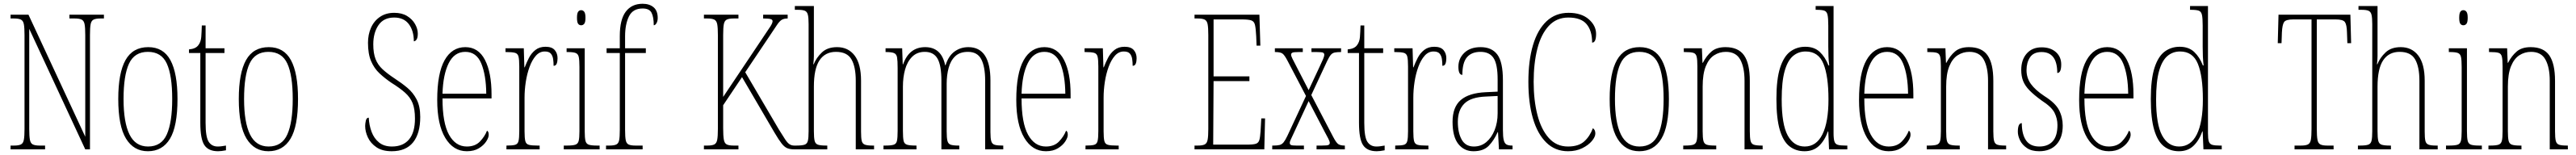

<svg xmlns="http://www.w3.org/2000/svg" viewBox="-20 -792 13658 822"><path d="M36 0V-20H54Q79 -20 91 -26Q103 -32 106.5 -51Q110 -70 110 -108V-606Q110 -645 106.5 -663.5Q103 -682 91 -688Q79 -694 54 -694H36V-714H131L432 -67V-606Q432 -645 428.5 -663.5Q425 -682 413 -688Q401 -694 376 -694H348V-714H531V-694H513Q488 -694 476 -688Q464 -682 460.5 -663.5Q457 -645 457 -606V0H432L135 -639V-108Q135 -70 138.5 -51Q142 -32 154 -26Q166 -20 191 -20H219V0Z M764 10Q689 10 648 -57Q607 -124 607 -267Q607 -405 645.5 -473.5Q684 -542 766 -542Q846 -542 883.5 -473Q921 -404 921 -267Q921 -122 881 -56Q841 10 764 10ZM765 -15Q836 -15 864.5 -79.5Q893 -144 893 -267Q893 -392 864.5 -454.5Q836 -517 764 -517Q693 -517 664 -454.5Q635 -392 635 -267Q635 -143 666.5 -79Q698 -15 765 -15Z M1136 10Q1085 10 1063.5 -22.5Q1042 -55 1042 -141V-511H982V-530Q1018 -533 1032 -553Q1045 -570 1047 -596Q1049 -622 1050 -657H1070V-536H1170V-511H1070V-140Q1070 -65 1086.5 -40Q1103 -15 1134 -15Q1146 -15 1155.5 -16.5Q1165 -18 1178 -20V5Q1153 10 1136 10Z M1403 10Q1328 10 1287 -57Q1246 -124 1246 -267Q1246 -405 1284.5 -473.5Q1323 -542 1405 -542Q1485 -542 1522.5 -473Q1560 -404 1560 -267Q1560 -122 1520 -56Q1480 10 1403 10ZM1404 -15Q1475 -15 1503.5 -79.5Q1532 -144 1532 -267Q1532 -392 1503.5 -454.5Q1475 -517 1403 -517Q1332 -517 1303 -454.5Q1274 -392 1274 -267Q1274 -143 1305.5 -79Q1337 -15 1404 -15Z M2057 10Q2007 10 1976 -11Q1945 -32 1930.5 -63Q1916 -94 1916 -124Q1916 -136 1919.5 -152Q1923 -168 1935 -168Q1937 -128 1950 -93Q1963 -58 1989.5 -36.5Q2016 -15 2058 -15Q2117 -15 2148.5 -52.5Q2180 -90 2180 -163Q2180 -214 2167.5 -245Q2155 -276 2127.5 -300.5Q2100 -325 2055 -353Q2021 -376 1992.5 -402.5Q1964 -429 1947.5 -467.5Q1931 -506 1931 -565Q1931 -609 1947 -645Q1963 -681 1994.5 -702.5Q2026 -724 2070 -724Q2111 -724 2138.5 -707Q2166 -690 2180.5 -664.5Q2195 -639 2195 -614Q2195 -592 2188.5 -582.5Q2182 -573 2174 -573Q2174 -629 2147.5 -664Q2121 -699 2070 -699Q2014 -699 1986.5 -658.5Q1959 -618 1959 -557Q1959 -510 1971 -479Q1983 -448 2008.5 -424.5Q2034 -401 2072 -376Q2109 -352 2139.5 -326.5Q2170 -301 2189 -264.5Q2208 -228 2208 -172Q2208 -84 2170 -37Q2132 10 2057 10Z M2455 10Q2383 10 2340.5 -61Q2298 -132 2298 -262Q2298 -403 2337 -472.5Q2376 -542 2447 -542Q2516 -542 2551 -474.5Q2586 -407 2586 -291V-270H2326Q2326 -140 2360.5 -77.5Q2395 -15 2455 -15Q2499 -15 2524.5 -41.5Q2550 -68 2562 -99Q2566 -97 2568.5 -92Q2571 -87 2571 -77Q2571 -62 2557.5 -41.5Q2544 -21 2518.5 -5.5Q2493 10 2455 10ZM2558 -295Q2557 -394 2531.5 -455.5Q2506 -517 2447 -517Q2389 -517 2359 -457Q2329 -397 2326 -295Z M2665 0V-20H2666Q2697 -20 2711 -24Q2725 -28 2729 -44Q2733 -60 2733 -96V-440Q2733 -476 2729 -492Q2725 -508 2710 -512Q2695 -516 2663 -516H2660V-536H2757L2760 -435H2762Q2771 -459 2784 -484.5Q2797 -510 2818.5 -527Q2840 -544 2872 -544Q2906 -544 2921 -526.5Q2936 -509 2936 -483Q2936 -466 2931.5 -454.5Q2927 -443 2915 -443Q2915 -462 2912.5 -479Q2910 -496 2900.5 -507.5Q2891 -519 2868 -519Q2841 -519 2821 -496.5Q2801 -474 2787.5 -437Q2774 -400 2767.5 -357.5Q2761 -315 2761 -274V-96Q2761 -60 2765 -44Q2769 -28 2784 -24Q2799 -20 2830 -20H2841V0Z M3061 -658Q3051 -658 3045 -666Q3039 -674 3039 -698Q3039 -721 3045 -729.5Q3051 -738 3061 -738Q3071 -738 3077.5 -729.5Q3084 -721 3084 -698Q3084 -674 3077.5 -666Q3071 -658 3061 -658ZM2969 0V-20H2985Q3016 -20 3030 -24.5Q3044 -29 3048 -45Q3052 -61 3052 -96V-437Q3052 -473 3048.5 -489.5Q3045 -506 3032 -511Q3019 -516 2990 -516H2984V-536H3080V-96Q3080 -61 3084 -45Q3088 -29 3102 -24.5Q3116 -20 3146 -20H3159V0Z M3193 0V-20H3210Q3235 -20 3247 -25.5Q3259 -31 3262.5 -48.5Q3266 -66 3266 -103V-511H3196V-536H3266V-601Q3266 -688 3297.5 -730Q3329 -772 3387 -772Q3423 -772 3445 -753.5Q3467 -735 3467 -697Q3467 -680 3460.5 -669Q3454 -658 3446 -658Q3446 -701 3434.5 -724Q3423 -747 3387 -747Q3335 -747 3314.5 -705Q3294 -663 3294 -600V-536H3404V-511H3294V-103Q3294 -66 3297.5 -48.5Q3301 -31 3313 -25.5Q3325 -20 3350 -20H3387V0Z M3712 0V-20H3730Q3755 -20 3767 -26Q3779 -32 3782.5 -51Q3786 -70 3786 -108V-607Q3786 -645 3782.5 -663.5Q3779 -682 3767 -688Q3755 -694 3730 -694H3712V-714H3895V-694H3870Q3845 -694 3833 -688Q3821 -682 3817.5 -663.5Q3814 -645 3814 -607V-278L4021 -587Q4053 -634 4064.5 -652Q4076 -670 4076 -680Q4076 -688 4065 -691Q4054 -694 4026 -694V-714H4156V-694Q4135 -694 4123 -686Q4111 -678 4096.5 -655.5Q4082 -633 4052 -589L3931 -409L4109 -106Q4130 -72 4142.5 -53Q4155 -34 4166 -27Q4177 -20 4191 -20H4196V0H4190Q4169 0 4154 -6Q4139 -12 4124 -31Q4109 -50 4086 -89L3914 -383L3814 -234V-112Q3814 -72 3817.5 -52Q3821 -32 3833 -26Q3845 -20 3870 -20H3895V0Z M4191 0V-20H4200Q4231 -20 4245 -24.5Q4259 -29 4263 -45Q4267 -61 4267 -96V-664Q4267 -698 4263 -714Q4259 -730 4247 -735Q4235 -740 4210 -740H4194V-760H4295V-495Q4295 -478 4292 -451H4294Q4308 -486 4337.5 -514Q4367 -542 4418 -542Q4477 -542 4511 -497.5Q4545 -453 4545 -364V-94Q4545 -61 4548.5 -45.5Q4552 -30 4565 -25Q4578 -20 4606 -20H4614V0H4517V-364Q4517 -438 4494 -477.5Q4471 -517 4412 -517Q4355 -517 4325 -472.5Q4295 -428 4295 -333V-96Q4295 -61 4299 -45Q4303 -29 4317 -24.5Q4331 -20 4361 -20H4366V0Z M4664 0V-20H4673Q4704 -20 4718 -24.5Q4732 -29 4735.5 -45.5Q4739 -62 4739 -98V-432Q4739 -470 4736 -487.5Q4733 -505 4720 -510.5Q4707 -516 4677 -516H4675V-536H4763L4766 -451H4768Q4800 -542 4885 -542Q4971 -542 4991 -446H4993Q5009 -496 5041 -519Q5073 -542 5114 -542Q5231 -542 5231 -364V-91Q5231 -58 5235.5 -43Q5240 -28 5254 -24Q5268 -20 5297 -20H5299V0H5203V-364Q5203 -438 5182.5 -477.5Q5162 -517 5112 -517Q5069 -517 5044.5 -494Q5020 -471 5009.5 -432.5Q4999 -394 4999 -348V-96Q4999 -61 5003 -45Q5007 -29 5020.5 -24.5Q5034 -20 5063 -20H5066V0H4971V-364Q4971 -445 4950.5 -481Q4930 -517 4883 -517Q4842 -517 4816 -491Q4790 -465 4778.5 -423.5Q4767 -382 4767 -333V-98Q4767 -62 4770.5 -45.5Q4774 -29 4789 -24.5Q4804 -20 4837 -20H4839V0Z M5525 10Q5453 10 5410.5 -61Q5368 -132 5368 -262Q5368 -403 5407 -472.5Q5446 -542 5517 -542Q5586 -542 5621 -474.5Q5656 -407 5656 -291V-270H5396Q5396 -140 5430.5 -77.5Q5465 -15 5525 -15Q5569 -15 5594.5 -41.5Q5620 -68 5632 -99Q5636 -97 5638.5 -92Q5641 -87 5641 -77Q5641 -62 5627.5 -41.5Q5614 -21 5588.5 -5.5Q5563 10 5525 10ZM5628 -295Q5627 -394 5601.5 -455.5Q5576 -517 5517 -517Q5459 -517 5429 -457Q5399 -397 5396 -295Z M5735 0V-20H5736Q5767 -20 5781 -24Q5795 -28 5799 -44Q5803 -60 5803 -96V-440Q5803 -476 5799 -492Q5795 -508 5780 -512Q5765 -516 5733 -516H5730V-536H5827L5830 -435H5832Q5841 -459 5854 -484.5Q5867 -510 5888.5 -527Q5910 -544 5942 -544Q5976 -544 5991 -526.5Q6006 -509 6006 -483Q6006 -466 6001.5 -454.5Q5997 -443 5985 -443Q5985 -462 5982.5 -479Q5980 -496 5970.5 -507.5Q5961 -519 5938 -519Q5911 -519 5891 -496.5Q5871 -474 5857.5 -437Q5844 -400 5837.5 -357.5Q5831 -315 5831 -274V-96Q5831 -60 5835 -44Q5839 -28 5854 -24Q5869 -20 5900 -20H5911V0Z M6313 0V-20H6330Q6355 -20 6367 -26Q6379 -32 6382.5 -51Q6386 -70 6386 -108V-606Q6386 -645 6382.5 -663.5Q6379 -682 6367 -688Q6355 -694 6330 -694H6313V-714H6657L6662 -550H6642L6640 -600Q6638 -641 6633.5 -660Q6629 -679 6613.5 -684Q6598 -689 6564 -689H6414V-387H6604V-362H6414L6412 -25H6591Q6624 -25 6638 -29.5Q6652 -34 6656.5 -49Q6661 -64 6663 -94L6667 -164H6687L6683 0Z M6725 0V-20H6730Q6751 -20 6763.5 -23Q6776 -26 6785 -37Q6794 -48 6805 -71L6904 -283L6807 -468Q6790 -501 6778.5 -508.5Q6767 -516 6741 -516H6739V-536H6887V-516H6866Q6838 -516 6831.5 -512.5Q6825 -509 6825 -502Q6825 -495 6832.5 -480Q6840 -465 6852 -442L6918 -314L6977 -440Q6988 -463 6994.5 -478.5Q7001 -494 7001 -501Q7001 -509 6995 -512.5Q6989 -516 6960 -516H6933V-536H7090V-516H7089Q7069 -516 7056.5 -513.5Q7044 -511 7035.5 -501Q7027 -491 7016 -468L6932 -288L7047 -68Q7064 -35 7075.5 -27.5Q7087 -20 7109 -20H7110V0H6960V-20H6988Q7017 -20 7023.5 -23.5Q7030 -27 7030 -34Q7030 -42 7022.5 -56.5Q7015 -71 7002 -95L6918 -256L6841 -90Q6831 -67 6824.5 -54.5Q6818 -42 6818 -34Q6818 -26 6824.5 -23Q6831 -20 6853 -20H6893V0Z M7279 10Q7228 10 7206.5 -22.5Q7185 -55 7185 -141V-511H7125V-530Q7161 -533 7175 -553Q7188 -570 7190 -596Q7192 -622 7193 -657H7213V-536H7313V-511H7213V-140Q7213 -65 7229.5 -40Q7246 -15 7277 -15Q7289 -15 7298.5 -16.5Q7308 -18 7321 -20V5Q7296 10 7279 10Z M7377 0V-20H7378Q7409 -20 7423 -24Q7437 -28 7441 -44Q7445 -60 7445 -96V-440Q7445 -476 7441 -492Q7437 -508 7422 -512Q7407 -516 7375 -516H7372V-536H7469L7472 -435H7474Q7483 -459 7496 -484.5Q7509 -510 7530.5 -527Q7552 -544 7584 -544Q7618 -544 7633 -526.5Q7648 -509 7648 -483Q7648 -466 7643.5 -454.5Q7639 -443 7627 -443Q7627 -462 7624.5 -479Q7622 -496 7612.5 -507.5Q7603 -519 7580 -519Q7553 -519 7533 -496.5Q7513 -474 7499.5 -437Q7486 -400 7479.5 -357.5Q7473 -315 7473 -274V-96Q7473 -60 7477 -44Q7481 -28 7496 -24Q7511 -20 7542 -20H7553V0Z M7792 10Q7742 10 7711.5 -28.5Q7681 -67 7681 -146Q7681 -224 7724.5 -261.5Q7768 -299 7857 -303L7920 -306V-371Q7920 -451 7898.5 -484Q7877 -517 7829 -517Q7782 -517 7757.5 -488.5Q7733 -460 7733 -395Q7712 -395 7712 -438Q7712 -482 7743.5 -512Q7775 -542 7830 -542Q7889 -542 7918.5 -502.5Q7948 -463 7948 -366V-103Q7948 -66 7952.5 -48.5Q7957 -31 7967.5 -25.5Q7978 -20 7997 -20H7999V0H7927L7922 -91H7920Q7901 -48 7873 -19Q7845 10 7792 10ZM7794 -15Q7832 -15 7860 -38.5Q7888 -62 7904 -102Q7920 -142 7920 -191V-283L7858 -280Q7778 -277 7743.5 -242.5Q7709 -208 7709 -146Q7709 -88 7729.5 -51.5Q7750 -15 7794 -15Z M8293 10Q8225 10 8178 -36Q8131 -82 8107 -164.5Q8083 -247 8083 -358Q8083 -471 8107.5 -553Q8132 -635 8179.5 -679.5Q8227 -724 8296 -724Q8364 -724 8403 -690Q8442 -656 8442 -612Q8442 -566 8421 -566Q8421 -629 8391.5 -664Q8362 -699 8295 -699Q8232 -699 8191 -654.5Q8150 -610 8130.5 -533Q8111 -456 8111 -358Q8111 -260 8131 -182.5Q8151 -105 8191.5 -60Q8232 -15 8293 -15Q8349 -15 8379 -42Q8409 -69 8425 -112Q8438 -104 8438 -84Q8438 -66 8419.5 -44Q8401 -22 8368.5 -6Q8336 10 8293 10Z M8671 10Q8596 10 8555 -57Q8514 -124 8514 -267Q8514 -405 8552.5 -473.5Q8591 -542 8673 -542Q8753 -542 8790.5 -473Q8828 -404 8828 -267Q8828 -122 8788 -56Q8748 10 8671 10ZM8672 -15Q8743 -15 8771.5 -79.5Q8800 -144 8800 -267Q8800 -392 8771.5 -454.5Q8743 -517 8671 -517Q8600 -517 8571 -454.5Q8542 -392 8542 -267Q8542 -143 8573.5 -79Q8605 -15 8672 -15Z M8904 0V-20H8912Q8943 -20 8957 -24.5Q8971 -29 8975 -45Q8979 -61 8979 -96V-441Q8979 -476 8975 -492Q8971 -508 8957 -512Q8943 -516 8912 -516H8907V-536H9003L9006 -459H9008Q9027 -496 9054 -519Q9081 -542 9128 -542Q9196 -542 9226.5 -498.5Q9257 -455 9257 -363V-96Q9257 -61 9261 -45Q9265 -29 9278.5 -24.5Q9292 -20 9321 -20H9325V0H9229V-364Q9229 -434 9206.5 -475.5Q9184 -517 9130 -517Q9096 -517 9068 -499Q9040 -481 9023.5 -440.5Q9007 -400 9007 -333V-96Q9007 -61 9011 -45Q9015 -29 9029 -24.5Q9043 -20 9073 -20H9079V0Z M9547 10Q9501 10 9467.5 -16Q9434 -42 9416 -103Q9398 -164 9398 -267Q9398 -372 9417.5 -432.5Q9437 -493 9471.5 -518.5Q9506 -544 9551 -544Q9599 -544 9628 -516.5Q9657 -489 9674 -445H9678Q9675 -468 9674 -493Q9673 -518 9673 -544V-656Q9673 -696 9669 -713.5Q9665 -731 9652 -735.5Q9639 -740 9611 -740H9606V-760H9701V-86Q9701 -56 9705.5 -42Q9710 -28 9723.5 -24Q9737 -20 9764 -20H9774V0H9677L9673 -95H9671Q9654 -47 9624 -18.5Q9594 10 9547 10ZM9548 -15Q9610 -15 9642 -79.5Q9674 -144 9674 -265Q9674 -388 9647.5 -453.5Q9621 -519 9553 -519Q9514 -519 9485.5 -494.5Q9457 -470 9441.5 -414.5Q9426 -359 9426 -265Q9426 -132 9458 -73.5Q9490 -15 9548 -15Z M9993 10Q9921 10 9878.5 -61Q9836 -132 9836 -262Q9836 -403 9875 -472.5Q9914 -542 9985 -542Q10054 -542 10089 -474.5Q10124 -407 10124 -291V-270H9864Q9864 -140 9898.5 -77.5Q9933 -15 9993 -15Q10037 -15 10062.5 -41.5Q10088 -68 10100 -99Q10104 -97 10106.5 -92Q10109 -87 10109 -77Q10109 -62 10095.5 -41.5Q10082 -21 10056.5 -5.5Q10031 10 9993 10ZM10096 -295Q10095 -394 10069.5 -455.5Q10044 -517 9985 -517Q9927 -517 9897 -457Q9867 -397 9864 -295Z M10195 0V-20H10203Q10234 -20 10248 -24.5Q10262 -29 10266 -45Q10270 -61 10270 -96V-441Q10270 -476 10266 -492Q10262 -508 10248 -512Q10234 -516 10203 -516H10198V-536H10294L10297 -459H10299Q10318 -496 10345 -519Q10372 -542 10419 -542Q10487 -542 10517.5 -498.5Q10548 -455 10548 -363V-96Q10548 -61 10552 -45Q10556 -29 10569.5 -24.5Q10583 -20 10612 -20H10616V0H10520V-364Q10520 -434 10497.5 -475.5Q10475 -517 10421 -517Q10387 -517 10359 -499Q10331 -481 10314.5 -440.5Q10298 -400 10298 -333V-96Q10298 -61 10302 -45Q10306 -29 10320 -24.5Q10334 -20 10364 -20H10370V0Z M10791 10Q10751 10 10726 -7Q10701 -24 10689.5 -48Q10678 -72 10678 -93Q10678 -139 10699 -139Q10699 -80 10721.5 -47.5Q10744 -15 10792 -15Q10838 -15 10863 -43Q10888 -71 10888 -129Q10888 -163 10872.5 -194Q10857 -225 10804 -259Q10764 -288 10740 -312.5Q10716 -337 10706 -362.5Q10696 -388 10696 -421Q10696 -475 10725 -508Q10754 -541 10804 -541Q10851 -541 10879.5 -516Q10908 -491 10908 -450Q10908 -405 10887 -405Q10887 -516 10804 -516Q10761 -516 10742.5 -488Q10724 -460 10724 -420Q10724 -379 10747 -347Q10770 -315 10818 -283Q10877 -246 10896.5 -208Q10916 -170 10916 -126Q10916 -62 10883 -26Q10850 10 10791 10Z M11160 10Q11088 10 11045.5 -61Q11003 -132 11003 -262Q11003 -403 11042 -472.5Q11081 -542 11152 -542Q11221 -542 11256 -474.5Q11291 -407 11291 -291V-270H11031Q11031 -140 11065.5 -77.5Q11100 -15 11160 -15Q11204 -15 11229.5 -41.5Q11255 -68 11267 -99Q11271 -97 11273.5 -92Q11276 -87 11276 -77Q11276 -62 11262.5 -41.5Q11249 -21 11223.5 -5.5Q11198 10 11160 10ZM11263 -295Q11262 -394 11236.5 -455.5Q11211 -517 11152 -517Q11094 -517 11064 -457Q11034 -397 11031 -295Z M11532 10Q11486 10 11452.5 -16Q11419 -42 11401 -103Q11383 -164 11383 -267Q11383 -372 11402.5 -432.5Q11422 -493 11456.5 -518.5Q11491 -544 11536 -544Q11584 -544 11613 -516.5Q11642 -489 11659 -445H11663Q11660 -468 11659 -493Q11658 -518 11658 -544V-656Q11658 -696 11654 -713.5Q11650 -731 11637 -735.5Q11624 -740 11596 -740H11591V-760H11686V-86Q11686 -56 11690.5 -42Q11695 -28 11708.5 -24Q11722 -20 11749 -20H11759V0H11662L11658 -95H11656Q11639 -47 11609 -18.5Q11579 10 11532 10ZM11533 -15Q11595 -15 11627 -79.5Q11659 -144 11659 -265Q11659 -388 11632.5 -453.5Q11606 -519 11538 -519Q11499 -519 11470.5 -494.5Q11442 -470 11426.5 -414.5Q11411 -359 11411 -265Q11411 -132 11443 -73.5Q11475 -15 11533 -15Z M12145 0V-20H12179Q12204 -20 12216 -26Q12228 -32 12231.5 -51Q12235 -70 12235 -108V-689H12138Q12099 -689 12089.5 -675Q12080 -661 12078 -620L12076 -563H12056L12060 -714H12441L12445 -563H12425L12423 -620Q12422 -661 12412 -675Q12402 -689 12363 -689H12263V-108Q12263 -70 12266.5 -51Q12270 -32 12282 -26Q12294 -20 12319 -20H12352V0Z M12481 0V-20H12490Q12521 -20 12535 -24.5Q12549 -29 12553 -45Q12557 -61 12557 -96V-664Q12557 -698 12553 -714Q12549 -730 12537 -735Q12525 -740 12500 -740H12484V-760H12585V-495Q12585 -478 12582 -451H12584Q12598 -486 12627.5 -514Q12657 -542 12708 -542Q12767 -542 12801 -497.5Q12835 -453 12835 -364V-94Q12835 -61 12838.5 -45.5Q12842 -30 12855 -25Q12868 -20 12896 -20H12904V0H12807V-364Q12807 -438 12784 -477.5Q12761 -517 12702 -517Q12645 -517 12615 -472.5Q12585 -428 12585 -333V-96Q12585 -61 12589 -45Q12593 -29 12607 -24.5Q12621 -20 12651 -20H12656V0Z M13040 -658Q13030 -658 13024 -666Q13018 -674 13018 -698Q13018 -721 13024 -729.5Q13030 -738 13040 -738Q13050 -738 13056.5 -729.5Q13063 -721 13063 -698Q13063 -674 13056.5 -666Q13050 -658 13040 -658ZM12948 0V-20H12964Q12995 -20 13009 -24.5Q13023 -29 13027 -45Q13031 -61 13031 -96V-437Q13031 -473 13027.5 -489.5Q13024 -506 13011 -511Q12998 -516 12969 -516H12963V-536H13059V-96Q13059 -61 13063 -45Q13067 -29 13081 -24.5Q13095 -20 13125 -20H13138V0Z M13173 0V-20H13181Q13212 -20 13226 -24.5Q13240 -29 13244 -45Q13248 -61 13248 -96V-441Q13248 -476 13244 -492Q13240 -508 13226 -512Q13212 -516 13181 -516H13176V-536H13272L13275 -459H13277Q13296 -496 13323 -519Q13350 -542 13397 -542Q13465 -542 13495.5 -498.5Q13526 -455 13526 -363V-96Q13526 -61 13530 -45Q13534 -29 13547.5 -24.5Q13561 -20 13590 -20H13594V0H13498V-364Q13498 -434 13475.5 -475.5Q13453 -517 13399 -517Q13365 -517 13337 -499Q13309 -481 13292.5 -440.5Q13276 -400 13276 -333V-96Q13276 -61 13280 -45Q13284 -29 13298 -24.5Q13312 -20 13342 -20H13348V0Z"/></svg>

Font: Noto Serif Khmer ExtraCondensed Thin
Style: Regular
Weight: 100
Width: 2
Designer: Danh Hong and the Monotype Design Team
Foundry: Monotype Imaging Inc.
Version: Version 2.004; ttfautohint (v1.8.4.7-5d5b)